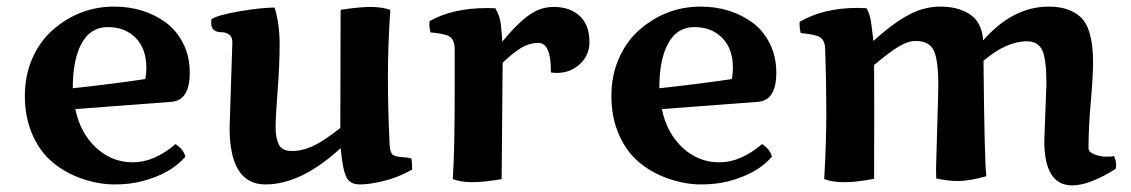

<svg xmlns="http://www.w3.org/2000/svg" viewBox="-20 -541 3423 581"><path d="M511.2 -105Q535.6 -88.9 541 -66.9Q496.1 -14.6 408.2 7.8Q372.6 17.1 325.9 17.1Q279.3 17.1 229.5 0.2Q179.7 -16.6 140.4 -48.8Q101.1 -81.1 78.1 -133.5Q55.2 -186 55.2 -250Q55.2 -314 78.6 -366Q102.1 -418 140.6 -451.2Q221.2 -521 325.2 -521Q416.5 -521 483.4 -471.7Q515.6 -447.3 534.9 -408.4Q554.2 -369.6 554.2 -320.8Q554.2 -237.3 499 -232.9L208 -210.9Q222.7 -138.7 270.5 -94.2Q318.4 -49.8 382.3 -49.8Q446.3 -49.8 511.2 -105ZM200.2 -273.9Q321.8 -287.1 419.9 -301.8Q422.9 -319.3 422.9 -335.4Q422.9 -393.6 390.6 -426.3Q358.4 -459 306.2 -459Q253.9 -459 227.1 -409.9Q200.2 -360.8 200.2 -273.9Z M651.4 -443.4Q619.1 -443.4 619.1 -471.2Q619.1 -479 620.1 -482.9Q637.2 -495.1 703.6 -506.6Q770 -518.1 811 -518.1Q826.2 -468.8 826.2 -407.2Q826.2 -345.7 820.1 -266.8Q814 -188 814 -155.8Q814 -123.5 823.7 -103.8Q833.5 -84 864 -84Q894.5 -84 927 -98.9Q959.5 -113.8 1009.8 -153.8Q1009.8 -304.2 1010.7 -511.2Q1066.9 -520 1101.3 -520Q1135.7 -520 1161.1 -511.2Q1153.8 -404.3 1153.8 -305.9Q1153.8 -207.5 1159.2 -101.1Q1160.2 -85 1165.5 -76.2Q1170.9 -67.4 1193.6 -65.9Q1216.3 -64.5 1225.1 -61Q1227.1 -50.8 1227.1 -27.8Q1184.6 -3.9 1141.6 6.6Q1098.6 17.1 1068.8 17.1Q1039.1 17.1 1028.1 -4.9Q1017.1 -26.9 1010.7 -92.8Q891.6 17.1 783.2 17.1Q674.8 17.1 674.8 -154.8L683.1 -413.1Q683.1 -429.7 673.1 -436.5Q663.1 -443.4 651.4 -443.4Z M1647 -327.6Q1647 -411.1 1608.9 -411.1Q1581.1 -411.1 1555.7 -395.3Q1530.3 -379.4 1501 -351.1Q1501 -302.2 1498 1Q1443.8 10.3 1409.4 10.3Q1375 10.3 1350.1 1Q1356 -80.1 1356 -276.9V-391.1Q1356 -428.2 1330.1 -435.1Q1312.5 -440.4 1282.7 -442.9Q1279.3 -457.5 1279.3 -465.1Q1279.3 -472.7 1279.8 -477.1Q1350.1 -516.6 1453.6 -516.6Q1470.7 -516.6 1479 -516.1Q1493.2 -491.7 1495.8 -465.3Q1498.5 -439 1500 -415Q1565.4 -494.6 1610.4 -511.7Q1631.8 -520 1655.8 -520Q1704.6 -520 1734.1 -492.9Q1763.7 -465.8 1763.7 -413.6Q1763.7 -373.5 1734.4 -346.7Q1705.6 -320.3 1664.6 -320.3Q1655.8 -320.3 1647 -321.8Z M2286.1 -105Q2310.5 -88.9 2315.9 -66.9Q2271 -14.6 2183.1 7.8Q2147.5 17.1 2100.8 17.1Q2054.2 17.1 2004.4 0.2Q1954.6 -16.6 1915.3 -48.8Q1876 -81.1 1853 -133.5Q1830.1 -186 1830.1 -250Q1830.1 -314 1853.5 -366Q1877 -418 1915.5 -451.2Q1996.1 -521 2100.1 -521Q2191.4 -521 2258.3 -471.7Q2290.5 -447.3 2309.8 -408.4Q2329.1 -369.6 2329.1 -320.8Q2329.1 -237.3 2273.9 -232.9L1982.9 -210.9Q1997.6 -138.7 2045.4 -94.2Q2093.3 -49.8 2157.2 -49.8Q2221.2 -49.8 2286.1 -105ZM1975.1 -273.9Q2096.7 -287.1 2194.8 -301.8Q2197.8 -319.3 2197.8 -335.4Q2197.8 -393.6 2165.5 -426.3Q2133.3 -459 2081.1 -459Q2028.8 -459 2002 -409.9Q1975.1 -360.8 1975.1 -273.9Z M2818.8 -252 2819.3 -281.7Q2819.3 -362.3 2804.9 -389.6Q2790.5 -417 2751 -417Q2727.1 -417 2698.7 -399.7Q2670.4 -382.3 2625 -344.2Q2625.5 -314.5 2625.5 -204.3Q2625.5 -94.2 2625 0Q2573.7 10.3 2536.1 10.3Q2498.5 10.3 2474.1 1Q2480.5 -109.9 2480.5 -200.4Q2480.5 -291 2477.1 -390.1Q2477.1 -427.2 2449.7 -433.1Q2433.1 -438.5 2402.8 -440.9Q2402.3 -443.8 2401.6 -448Q2400.9 -452.1 2400.4 -454.6Q2399.4 -461.4 2399.4 -466.3Q2399.4 -471.2 2399.9 -475.1Q2472.7 -517.1 2575.2 -517.1Q2584.5 -517.1 2602.1 -516.1Q2613.3 -498.5 2617.2 -464.6Q2621.1 -430.7 2623 -417Q2707.5 -494.1 2769 -512.7Q2797.4 -521 2824.2 -521Q2851.1 -521 2872.3 -515.9Q2893.6 -510.7 2912.1 -499.5Q2951.2 -475.6 2955.1 -418.9Q3044.9 -521 3153.8 -521Q3214.8 -521 3249.5 -489.7Q3287.6 -454.6 3287.6 -352.5Q3287.6 -310.5 3280.8 -233.2Q3273.9 -155.8 3273.9 -93.3Q3273.9 -80.6 3292 -73.7Q3310.1 -66.9 3327.4 -66.9Q3344.7 -66.9 3351.1 -68.8Q3357.4 -53.7 3357.4 -43.9Q3357.4 -34.2 3356 -29.8Q3276.4 20 3224.6 20Q3140.1 20 3140.1 -114.7L3146.5 -288.1Q3146.5 -362.3 3133.8 -389.2Q3121.1 -416 3087.9 -416Q3024.9 -416 2956.1 -356.9Q2959 -50.8 2964.8 -7.8Q2912.6 6.8 2880.1 6.8Q2847.7 6.8 2813 -1Q2812.5 -10.7 2812.5 -31.7Z"/></svg>

Font: Marko One
Style: Regular
Weight: 400
Designer: Zhenya Spizhovyi
Foundry: Cyreal
Version: Version 1.003